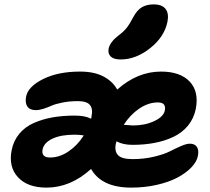

<svg xmlns="http://www.w3.org/2000/svg" viewBox="-20 -833 957 875"><path d="M529.8 -562Q498.5 -562 484.6 -575.4Q470.7 -588.9 475.1 -611.8Q481.4 -640.6 518.1 -669.9Q543 -688 557.4 -706.3Q571.8 -724.6 587.9 -755.9Q605.5 -788.1 627.4 -800.5Q649.4 -813 680.2 -813Q718.3 -813 734.4 -792.5Q750.5 -772 743.2 -733.9Q729 -664.6 664.1 -613.3Q599.1 -562 529.8 -562ZM191.9 22Q105.5 22 61.8 -25.4Q18.1 -72.8 33.2 -148.9Q42 -192.4 68.1 -223.6Q94.2 -254.9 134 -272.5Q173.8 -290 219.7 -298.1Q265.6 -306.2 320.8 -306.2Q367.7 -306.2 395 -292Q397 -297.9 397 -301.8Q404.3 -336.9 389.9 -354.5Q375.5 -372.1 335 -372.1Q296.9 -372.1 264.9 -365.7Q232.9 -359.4 215.6 -351.6Q198.2 -343.8 178.7 -337.4Q159.2 -331.1 143.1 -331.1Q116.2 -331.1 104.7 -347.7Q93.3 -364.3 99.1 -393.1Q107.9 -438.5 176.5 -472.7Q245.1 -506.8 345.2 -506.8Q408.2 -506.8 450.7 -484.9Q493.2 -462.9 514.2 -424.8Q606.4 -506.8 713.9 -506.8Q801.3 -506.8 844.5 -461.2Q887.7 -415.5 872.1 -335.9Q863.3 -293 836.9 -260.7Q810.5 -228.5 771.2 -209.7Q731.9 -190.9 685.1 -181.9Q638.2 -172.9 584 -172.9Q539.6 -172.9 511.2 -189Q510.7 -187 509.5 -183.6Q508.3 -180.2 507.8 -178.2Q501 -143.1 518.3 -125.5Q535.6 -107.9 584 -107.9Q636.2 -107.9 682.1 -118.9Q728 -129.9 753.7 -143.1Q779.3 -156.2 804.4 -167.2Q829.6 -178.2 845.2 -178.2Q867.7 -178.2 877.4 -163.3Q887.2 -148.4 881.8 -122.1Q876.5 -95.7 852.1 -70.1Q827.6 -44.4 789.1 -23.9Q750.5 -3.4 695.3 9.3Q640.1 22 578.1 22Q443.4 22 395 -63Q301.3 22 191.9 22ZM699.2 -366.2Q655.8 -366.2 614.3 -337.9Q572.8 -309.6 543.9 -264.2Q577.6 -261.2 585.9 -261.2Q640.6 -261.2 683.1 -281.2Q725.6 -301.3 731 -329.1Q738.8 -366.2 699.2 -366.2ZM173.8 -150.9Q168 -115.2 208 -115.2Q251.5 -115.2 292.5 -143.1Q333.5 -170.9 361.8 -215.8Q342.3 -219.2 319.8 -219.2Q256.8 -219.2 218.3 -200.7Q179.7 -182.1 173.8 -150.9Z"/></svg>

Font: Shantell Sans Bouncy
Style: Bold Italic
Weight: 700
Italic angle: -11.31°
Designer: Stephen Nixon, Anya Danilova, Shantell Martin
Foundry: Arrow Type
Version: Version 1.006;[9816181b4]